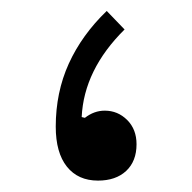

<svg xmlns="http://www.w3.org/2000/svg" viewBox="-20 -318 342 342"><path d="M170.1 -298.5Q125.8 -255.8 102.5 -204.6Q79.3 -153.4 79.3 -92.5Q79.3 -46 99.2 -21.1Q119.1 3.7 154.5 3.7Q186.2 3.7 204.7 -13.5Q223.2 -30.8 223.2 -61.1Q223.2 -87.6 206.6 -104.2Q189.9 -120.9 166.6 -120.9Q147.6 -120.9 131.2 -108.1L125.5 -109.5Q129.5 -193.8 201.9 -265.5Z"/></svg>

Font: Estedad-FD VF
Style: Regular
Weight: 100
Designer: Amin Abedi
Version: Version 7.3